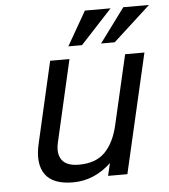

<svg xmlns="http://www.w3.org/2000/svg" viewBox="-53 -779 740 842"><g transform="rotate(-5 317.0 -358.0)"><path d="M521 -731H634L470 -581H410ZM352 -731H465L326 -581H266ZM596 -525 475 0H390L403 -55Q328 15 235 15Q146 15 112.5 -33Q79 -81 99 -167L181 -525H266L184 -167Q172 -117 192.5 -88.5Q213 -60 267 -60Q341 -60 381.5 -100.5Q422 -141 440 -217L511 -525Z"/></g></svg>

Font: Miedinger
Style: Italic
Weight: 400
Italic angle: -13°
Version: Version 001.000